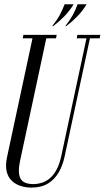

<svg xmlns="http://www.w3.org/2000/svg" viewBox="-20 -860 484 887"><path d="M226.2 -739.4H221.2Q243.6 -767.5 256.1 -790.8Q268.5 -814.1 278.5 -840.2H320.1Q300.8 -808.6 277.3 -784.8Q253.9 -760.9 226.2 -739.4ZM286.2 -739.4H281.9Q303.6 -767.5 316.4 -790.8Q329.1 -814.1 338.5 -840.2H380.1Q360.8 -808.6 337.6 -784.8Q314.5 -760.9 286.2 -739.4ZM125 6.6Q99 6.6 75.3 -1Q51.6 -8.6 34.6 -24.8Q17.5 -40.9 10.9 -67.5Q4.4 -94.1 12.2 -132.5L130.1 -683H85.1L88.1 -699H241.9L238.9 -683H193.9L73 -118.2Q64.2 -76.8 68.7 -52.8Q73.1 -28.9 90.1 -19.1Q107.1 -9.4 134 -9.4Q151.8 -9.4 171 -14.9Q190.2 -20.5 208.2 -34.6Q226.1 -48.8 240.3 -74.2Q254.5 -99.8 263.1 -139.2L379.5 -683H334.5L337.5 -699H443.5L440.5 -683H395.5L279.1 -139.6Q270.2 -96.1 250.9 -63.1Q231.5 -30.1 200.9 -11.8Q170.2 6.6 125 6.6Z"/></svg>

Font: Emberly Black
Style: Italic
Weight: 900
Italic angle: -12°
Designer: Rajesh Rajput
Foundry: Rajesh Rajput
Version: Version 1.000